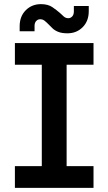

<svg xmlns="http://www.w3.org/2000/svg" viewBox="-20 -908 524 928"><path d="M52 0V-105H182V-595H52V-700H432V-595H302V-105H432V0ZM306 -747Q279 -747 261.5 -754Q244 -761 233.5 -771.5Q223 -782 213 -792Q203 -802 194.5 -808.5Q186 -815 174 -815Q163 -815 155 -806.5Q147 -798 147 -783V-757H75V-781Q75 -829 104.5 -858.5Q134 -888 178 -888Q212 -888 233 -873.5Q254 -859 269 -846Q279 -836 288.5 -828Q298 -820 310 -820Q321 -820 329 -828.5Q337 -837 337 -853V-879H409V-854Q409 -806 379.5 -776.5Q350 -747 306 -747Z"/></svg>

Font: MuseoModerno Thin Medium
Style: Regular
Weight: 500
Version: Version 1.003